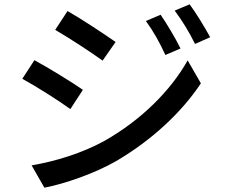

<svg xmlns="http://www.w3.org/2000/svg" viewBox="-20 -824 1040 887"><path d="M722 -756 654 -727C689 -679 718 -627 744 -570L814 -600C791 -647 749 -717 722 -756ZM856 -804 787 -775C822 -728 853 -678 881 -621L951 -652C926 -698 884 -767 856 -804ZM292 -773 235 -686C296 -651 403 -581 454 -544L514 -630C466 -664 354 -738 292 -773ZM126 -60 185 43C276 26 416 -22 517 -80C679 -175 818 -303 908 -439L847 -545C767 -403 631 -269 464 -174C359 -116 237 -79 126 -60ZM139 -546 83 -460C146 -426 253 -358 305 -320L363 -409C316 -442 202 -512 139 -546Z"/></svg>

Font: Noto Sans CJK TC Medium
Style: Regular
Weight: 500
Designer: Ryoko NISHIZUKA 西塚涼子 (kana, bopomofo & ideographs); Paul D. Hunt (Latin, Greek & Cyrillic); Sandoll Communications 산돌커뮤니
Foundry: Adobe
Version: Version 2.004;hotconv 1.0.118;makeotfexe 2.5.65603